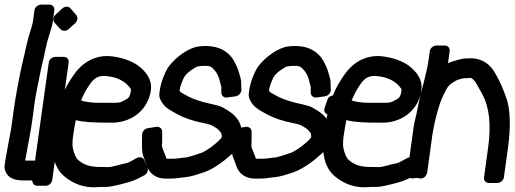

<svg xmlns="http://www.w3.org/2000/svg" viewBox="-38 -751 2227 831"><path d="M102 -233 112 -308C117 -342 127 -392 140 -454L153 -510C157 -528 161 -545 164 -561C169 -585 186 -626 191 -660L197 -706C199 -717 192 -731 176 -731H140C129 -731 113 -722 111 -706L105 -660C103 -648 99 -633 93 -615C82 -583 76 -551 68 -517L55 -461C41 -395 30 -335 22 -279L10 -192C1 -147 -7 -102 -15 -56L-18 -34C-20 -19 -14 -6 -7 4C12 30 48 30 74 30H117C128 30 143 21 145 5L150 -31C152 -42 145 -56 129 -56H72C71 -56 71 -56 71 -57L81 -111C88 -149 95 -183 102 -233Z M202 -505C191 -505 175 -496 173 -480L102 28C100 39 108 53 124 53H160C171 53 186 44 188 28L259 -480C261 -491 254 -505 238 -505ZM203 -688C193 -679 189 -663 198 -653L223 -625C231 -617 247 -614 259 -625L287 -650C296 -658 302 -675 292 -686L267 -715C258 -725 242 -724 231 -714Z M313 -316C322 -339 332 -359 352 -388C371 -415 390 -424 419 -422C469 -418 504 -400 527 -368C529 -365 529 -364 529 -362C524 -328 521 -327 489 -311C486 -309 475 -306 458 -306H392C358 -306 331 -310 313 -316ZM208 -256C203 -232 198 -208 193 -169C181 -86 198 -24 239 11C280 46 329 63 382 59C391 58 403 58 416 58C431 58 444 56 457 53C502 43 536 34 559 22L586 8C600 1 605 -15 600 -27L587 -58C582 -70 567 -74 554 -67L528 -53C516 -46 507 -44 501 -43C476 -38 457 -31 437 -28H420C371 -28 336 -28 301 -58C291 -67 283 -83 277 -111C272 -137 282 -189 290 -231C327 -222 363 -220 446 -220C522 -220 592 -264 612 -344C612 -345 613 -346 613 -347L615 -362C623 -419 573 -459 551 -473C515 -495 473 -505 437 -508C377 -512 323 -485 284 -431C261 -399 244 -369 232 -338C224 -337 212 -332 208 -319L196 -284C191 -270 198 -260 208 -256Z M708 -64H690C681 -64 683 -63 680 -72C673 -93 662 -111 663 -122C664 -130 664 -142 664 -155V-180C664 -196 651 -204 638 -202L601 -196C587 -194 577 -180 577 -167V-150C577 -127 573 -95 586 -65C588 -61 592 -49 598 -32C610 2 639 22 678 22H696C728 22 738 18 763 16C788 14 816 4 835 -2C878 -15 921 -44 967 -86C995 -111 1017 -145 1007 -195C1001 -227 981 -252 951 -271C945 -275 937 -280 928 -285C907 -297 862 -303 843 -309C804 -321 797 -322 752 -347C746 -350 744 -352 739 -358C741 -373 745 -387 757 -413C763 -426 779 -443 813 -462C815 -463 829 -466 850 -466C861 -466 870 -465 876 -461C893 -449 908 -425 913 -401C916 -389 919 -380 920 -375V-351C920 -337 931 -327 945 -329L981 -334C996 -336 1007 -350 1007 -363L1006 -381C1006 -394 1006 -404 1003 -413C996 -439 993 -454 975 -487C952 -528 911 -552 852 -552C842 -552 831 -551 822 -550C778 -544 724 -505 693 -464C681 -448 660 -403 654 -363L652 -348C649 -328 659 -312 670 -298C683 -282 703 -271 731 -256C758 -241 797 -227 849 -217C865 -214 876 -210 883 -206C903 -194 906 -193 920 -174C920 -173 922 -168 922 -157C921 -156 918 -151 908 -141C886 -121 867 -106 838 -91C833 -89 774 -69 763 -69H758C741 -66 724 -64 708 -64Z M1095 -64H1077C1068 -64 1070 -63 1067 -72C1060 -93 1049 -111 1050 -122C1051 -130 1051 -142 1051 -155V-180C1051 -196 1038 -204 1025 -202L988 -196C974 -194 964 -180 964 -167V-150C964 -127 960 -95 973 -65C975 -61 979 -49 985 -32C997 2 1026 22 1065 22H1083C1115 22 1125 18 1150 16C1175 14 1203 4 1222 -2C1265 -15 1308 -44 1354 -86C1382 -111 1404 -145 1394 -195C1388 -227 1368 -252 1338 -271C1332 -275 1324 -280 1315 -285C1294 -297 1249 -303 1230 -309C1191 -321 1184 -322 1139 -347C1133 -350 1131 -352 1126 -358C1128 -373 1132 -387 1144 -413C1150 -426 1166 -443 1200 -462C1202 -463 1216 -466 1237 -466C1248 -466 1257 -465 1263 -461C1280 -449 1295 -425 1300 -401C1303 -389 1306 -380 1307 -375V-351C1307 -337 1318 -327 1332 -329L1368 -334C1383 -336 1394 -350 1394 -363L1393 -381C1393 -394 1393 -404 1390 -413C1383 -439 1380 -454 1362 -487C1339 -528 1298 -552 1239 -552C1229 -552 1218 -551 1209 -550C1165 -544 1111 -505 1080 -464C1068 -448 1047 -403 1041 -363L1039 -348C1036 -328 1046 -312 1057 -298C1070 -282 1090 -271 1118 -256C1145 -241 1184 -227 1236 -217C1252 -214 1263 -210 1270 -206C1290 -194 1293 -193 1307 -174C1307 -173 1309 -168 1309 -157C1308 -156 1305 -151 1295 -141C1273 -121 1254 -106 1225 -91C1220 -89 1161 -69 1150 -69H1145C1128 -66 1111 -64 1095 -64Z M1484 -316C1493 -339 1503 -359 1523 -388C1542 -415 1561 -424 1590 -422C1640 -418 1675 -400 1698 -368C1700 -365 1700 -364 1700 -362C1695 -328 1692 -327 1660 -311C1657 -309 1646 -306 1629 -306H1563C1529 -306 1502 -310 1484 -316ZM1379 -256C1374 -232 1369 -208 1364 -169C1352 -86 1369 -24 1410 11C1451 46 1500 63 1553 59C1562 58 1574 58 1587 58C1602 58 1615 56 1628 53C1673 43 1707 34 1730 22L1757 8C1771 1 1776 -15 1771 -27L1758 -58C1753 -70 1738 -74 1725 -67L1699 -53C1687 -46 1678 -44 1672 -43C1647 -38 1628 -31 1608 -28H1591C1542 -28 1507 -28 1472 -58C1462 -67 1454 -83 1448 -111C1443 -137 1453 -189 1461 -231C1498 -222 1534 -220 1617 -220C1693 -220 1763 -264 1783 -344C1783 -345 1784 -346 1784 -347L1786 -362C1794 -419 1744 -459 1722 -473C1686 -495 1644 -505 1608 -508C1548 -512 1494 -485 1455 -431C1432 -399 1415 -369 1403 -338C1395 -337 1383 -332 1379 -319L1367 -284C1362 -270 1369 -260 1379 -256Z M1777 21C1802 26 1810 0 1811 -4L1833 -165C1838 -198 1846 -235 1858 -277C1869 -314 1874 -325 1889 -355C1897 -372 1907 -383 1909 -385C1912 -388 1939 -405 1944 -406C1963 -411 1960 -412 1985 -413C2005 -414 2000 -416 2017 -400C2020 -397 2039 -362 2049 -344C2080 -287 2089 -212 2074 -107L2057 16C2055 27 2062 41 2078 41H2114C2125 41 2141 32 2143 16L2160 -107C2172 -192 2173 -276 2152 -331C2148 -341 2144 -351 2141 -360C2130 -389 2115 -418 2101 -441C2082 -473 2052 -492 2020 -497C2009 -499 1996 -499 1975 -498C1958 -497 1943 -491 1934 -489C1922 -486 1913 -483 1901 -477C1902 -483 1903 -491 1904 -499L1908 -529C1910 -540 1903 -554 1887 -554H1851C1840 -554 1824 -545 1822 -529L1818 -499C1808 -424 1785 -365 1768 -275C1764 -252 1756 -226 1752 -200L1725 -4C1722 17 1740 22 1749 21L1763 19C1765 19 1770 20 1773 20C1774 20 1775 21 1777 21Z"/></svg>

Font: Reckless Catfish
Style: HeavyIt
Weight: 400
Foundry: Cannot Into Space Fonts
Version: Version 0.2894